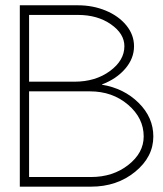

<svg xmlns="http://www.w3.org/2000/svg" viewBox="-20 -699 611 719"><path d="M88.9 -393.1H258.8Q337.4 -393.1 391.6 -432.9Q445.8 -472.7 445.8 -525.9Q445.8 -572.8 395.5 -607.9Q345.2 -643.1 272 -643.1H88.9ZM88.9 -356.9V-36.1H320.8Q402.8 -36.1 460.4 -81.3Q518.1 -126.5 518.1 -188Q518.1 -256.8 459.5 -306.9Q400.9 -356.9 316.9 -356.9ZM361.8 -381.8Q444.3 -368.2 499.3 -313.7Q554.2 -259.3 554.2 -188Q554.2 -111.3 486.1 -55.7Q418 0 320.8 0H54.2V-679.2H272Q327.6 -679.2 375.7 -659.4Q423.8 -639.6 452.9 -604.2Q481.9 -568.8 481.9 -525.9Q481.9 -480 449 -441.7Q416 -403.3 361.8 -382.8Z"/></svg>

Font: RawengulkSans
Style: Regular
Weight: 500
Designer: gluk (gluksza@wp.pl)
Foundry: gluk (gluksza@wp.pl)
Version: Version 0.94